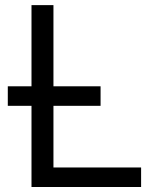

<svg xmlns="http://www.w3.org/2000/svg" viewBox="-20 -748 609 768"><path d="M106 -727.5H193.8V-78.1H544.4V0H106ZM11.2 -402.8H382.3V-324.7H11.2Z"/></svg>

Font: Intratopia Thin
Style: Regular
Weight: 100
Designer: Rasmus Andersson
Foundry: rsms
Version: Version 3.000;Glyphs 3.2.3 (3260)